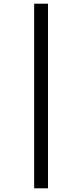

<svg xmlns="http://www.w3.org/2000/svg" viewBox="-20 -783 445 1040"><path d="M165 237H240V-763H165Z"/></svg>

Font: Noto Sans UI Condensed
Style: Regular
Weight: 400
Width: 3
Designer: Monotype Design Team
Foundry: Monotype Imaging Inc.
Version: Version 1.901